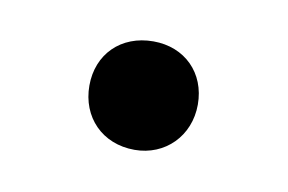

<svg xmlns="http://www.w3.org/2000/svg" viewBox="-31 -389 306 204"><g transform="rotate(10 121.5 -287.5)"><path d="M122 -229C155 -229 180 -254 180 -288C180 -322 156 -346 122 -346C87 -346 63 -322 63 -288C63 -254 87 -229 122 -229Z"/></g></svg>

Font: Arthouse Owned Medium
Style: Regular
Weight: 500
Designer: Jeremy Tribby
Foundry: Tribby Type
Version: Version 1.000;PS 001.000;hotconv 1.0.88;makeotf.lib2.5.64775